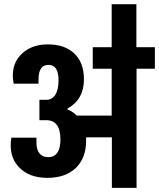

<svg xmlns="http://www.w3.org/2000/svg" viewBox="-20 -909 769 929"><path d="M640.7 -576.5V0H521.3V-244.6H396.6V-227.6Q396.6 -144.7 346.9 -96.4Q297.1 -48.2 208.1 -48.4Q119 -48.7 69.9 -101.9Q20.9 -155.1 34.8 -242.8H156.4V-218.1Q156.4 -184.2 171.4 -166.4Q186.4 -148.6 213.9 -148.6Q241.5 -148.6 257 -169.9Q272.4 -191.1 272.4 -234.1Q272.4 -327.5 203.7 -327.5H170.7V-426.2H204.6Q231.5 -426.2 247.4 -450Q263.2 -473.9 263.2 -521.3Q263.2 -595.1 214.8 -595.1Q166.4 -595.1 166.4 -524.8V-504.3H46Q30 -589.1 78.2 -641.4Q126.4 -693.7 209.8 -694.2Q293.2 -694.6 339.7 -650.1Q386.2 -605.6 386.2 -524.8Q386.2 -427.5 306.3 -383.6V-379.7Q331.9 -369.2 351.4 -349.7H520.4V-576.5H428.8V-680.7H520.4V-888.8H639.9V-680.7H729.4V-576.5Z"/></svg>

Font: Puralecka Narrow
Style: Bold
Weight: 700
Designer: Hector Gatti, Marcela Romero, Pablo Cosgaya and Nicolas Silva
Version: Version 1.004;PS 001.004;hotconv 1.0.70;makeotf.lib2.5.58329